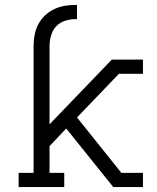

<svg xmlns="http://www.w3.org/2000/svg" viewBox="-20 -763 640 783"><path d="M56 0V-58H117V-574Q117 -597 121 -619.5Q125 -642 135.5 -662.5Q146 -683 162.5 -699Q179 -715 199.5 -725Q220 -735 242.5 -739Q265 -743 288 -743H294V-685H288Q266 -685 244.5 -678Q223 -671 208.5 -655Q194 -639 188 -617.5Q182 -596 182 -574V-256L436 -520H563V-462H465L294 -284L475 -58H563V0H442L250 -239L182 -167V-58H242V0Z"/></svg>

Font: Iosevka Etoile Light
Style: Regular
Weight: 300
Designer: Belleve Invis
Foundry: Belleve Invis
Version: Version 25.0.1; ttfautohint (v1.8.4)